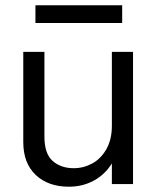

<svg xmlns="http://www.w3.org/2000/svg" viewBox="-20 -696 596 726"><path d="M114 -676H442V-609H114ZM403 -500H483V0H403V-78Q377 -36 334.5 -13Q292 10 241 10Q162 10 115 -34.5Q68 -79 68 -159V-500H148V-179Q148 -115 179 -87.5Q210 -60 259 -60Q296 -60 329 -78Q362 -96 382.5 -132.5Q403 -169 403 -220Z"/></svg>

Font: CBA Beacon Sans
Style: Regular
Weight: 400
Designer: Wei Huang
Foundry: Wei Huang
Version: Version 1.002